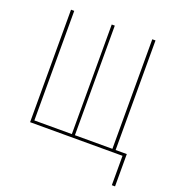

<svg xmlns="http://www.w3.org/2000/svg" viewBox="-162 -861 1073 1179"><g transform="rotate(20 375.0 -271.5)"><path d="M703 192V0H99V-735H120V-19H365V-735H385V-19H630V-735H651V-19H724V192Z"/></g></svg>

Font: Zed Sans Thin Extended
Style: Regular
Weight: 100
Width: 7
Designer: Belleve Invis
Foundry: Belleve Invis
Version: Version 1.0.0; ttfautohint (v1.8.4)